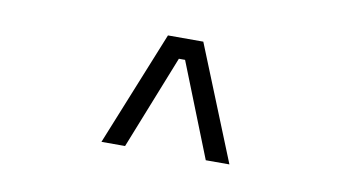

<svg xmlns="http://www.w3.org/2000/svg" viewBox="-39 -878 728 396"><g transform="rotate(10 325.0 -680.0)"><path d="M189 -560 286 -800H360L457 -560H407.5L329.5 -756.5H316.5L238.5 -560Z"/></g></svg>

Font: Trispace Thin ExtraLight
Style: Regular
Weight: 250
Version: Version 1.210